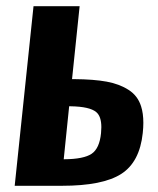

<svg xmlns="http://www.w3.org/2000/svg" viewBox="-20 -598 509 618"><path d="M27.3 0 87.9 -578.1H236.3L211.9 -343.3H219.2Q282.2 -342.8 323.5 -335.2Q364.7 -327.6 394 -308.6Q423.3 -290 434.1 -255.9Q441.4 -233.4 441.4 -202.6Q441.4 -187.5 439.5 -169.9Q429.7 -76.2 370.1 -38.1Q310.5 0 179.7 0ZM185.1 -85.4H187.5Q249.5 -85.9 274.9 -103Q300.3 -120.1 305.2 -169.4Q306.2 -179.7 306.2 -188.5Q306.2 -223.6 289.6 -237.3Q268.6 -254.9 207.5 -255.9H202.6Z"/></svg>

Font: Oswald
Style: Demi-Bold
Weight: 600
Designer: Vernon Adams
Foundry: Vernon Adams
Version: 3.0; ttfautohint (v0.94.23-7a4d-dirty) -l 8 -r 50 -G 200 -x 